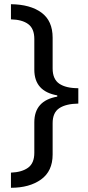

<svg xmlns="http://www.w3.org/2000/svg" viewBox="-20 -734 420 912"><path d="M32 86Q84 84 113.5 62.5Q143 41 143 -8V-153Q143 -256 252 -275V-281Q143 -300 143 -403V-549Q143 -598 114 -619.5Q85 -641 32 -642V-714Q124 -713 177 -674Q230 -635 230 -555V-409Q230 -358 261.5 -336.5Q293 -315 352 -315V-242Q293 -241 261.5 -220Q230 -199 230 -149V0Q230 79 175 118.5Q120 158 32 158Z"/></svg>

Font: Noto Sans Tifinagh Hawad
Style: Regular
Weight: 400
Designer: JamraPatel
Foundry: JamraPatel LLC
Version: Version 2.006; ttfautohint (v1.8.4.7-5d5b)